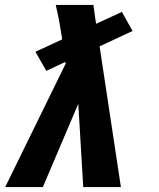

<svg xmlns="http://www.w3.org/2000/svg" viewBox="-20 -755 640 775"><path d="M1 0 245 -498 244 -505 167 -469 123 -546 231 -596Q226 -631 219.5 -666Q213 -701 205 -735H357L365 -678L368 -659L472 -707L515 -630L382 -568L468 0H316L296 -336L153 0Z"/></svg>

Font: Iosevka Slab Heavy Extended
Style: Italic
Weight: 900
Width: 7
Italic angle: -9°
Monospace: yes
Designer: Belleve Invis
Foundry: Belleve Invis
Version: Version 11.1.0; ttfautohint (v1.8.3)